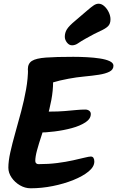

<svg xmlns="http://www.w3.org/2000/svg" viewBox="-20 -1034 631 1034"><path d="M145 -20Q115 -20 87.5 -36Q60 -52 42.5 -77.5Q25 -103 25 -131Q25 -166 35.5 -213.5Q46 -261 62 -317.5Q78 -374 94 -434Q110 -494 120.5 -553Q131 -612 131 -666Q131 -679 134 -684.5Q137 -690 147 -690Q156 -690 175.5 -681.5Q195 -673 216 -659Q237 -645 251.5 -628Q266 -611 266 -594Q266 -546 256.5 -495.5Q247 -445 232.5 -396Q218 -347 203.5 -303.5Q189 -260 179.5 -225Q170 -190 170 -167Q170 -159 175 -154.5Q180 -150 187 -150Q241 -150 288 -156Q335 -162 373 -170.5Q411 -179 435.5 -185Q460 -191 469 -191Q479 -191 483.5 -183.5Q488 -176 488 -164Q488 -136 457 -110.5Q426 -85 375 -64.5Q324 -44 264 -32Q204 -20 145 -20ZM187 -320Q176 -320 161 -333.5Q146 -347 131 -366.5Q116 -386 106.5 -404Q97 -422 97 -431Q97 -452 113 -452Q130 -452 147 -447.5Q164 -443 188 -438Q212 -433 248 -433Q295 -433 329.5 -436Q364 -439 390.5 -441.5Q417 -444 439 -444Q452 -444 460.5 -437.5Q469 -431 469 -420Q469 -394 440 -375Q411 -356 366.5 -344Q322 -332 273.5 -326Q225 -320 187 -320ZM130 -661Q130 -692 152 -706Q174 -720 227.5 -724Q281 -728 375 -728Q410 -728 448 -726Q486 -724 518.5 -719Q551 -714 571 -704.5Q591 -695 591 -680Q591 -659 569.5 -648Q548 -637 512.5 -631.5Q477 -626 434 -622Q391 -618 349 -610Q300 -601 261 -589Q222 -577 194 -577Q183 -577 167.5 -589.5Q152 -602 141 -621.5Q130 -641 130 -661ZM386 -923Q426 -957 448.5 -976.5Q471 -996 484.5 -1005Q498 -1014 511 -1014Q527 -1014 541.5 -1001Q556 -988 565.5 -968.5Q575 -949 575 -930Q575 -906 562 -893Q549 -880 520 -867Q491 -854 443 -827Q416 -812 400.5 -801Q385 -790 368 -790Q352 -790 340.5 -805Q329 -820 329 -836Q329 -858 340.5 -876.5Q352 -895 386 -923Z"/></svg>

Font: Kalam Variable Light
Style: Regular
Weight: 300
Designer: Lipi Raval, Jonny Pinhorn
Foundry: Indian Type Foundry
Version: Version 3.000